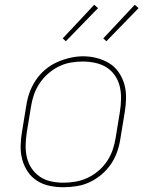

<svg xmlns="http://www.w3.org/2000/svg" viewBox="-20 -777 640 805"><path d="M246 8Q216 8 187.5 2Q159 -4 135.5 -19Q112 -34 96.5 -57Q81 -80 73.5 -107.5Q66 -135 66.5 -164.5Q67 -194 72 -223L90 -333Q94 -361 103.5 -388Q113 -415 129.5 -440Q146 -465 169 -484.5Q192 -504 218.5 -516Q245 -528 273.5 -534.5Q302 -541 329 -541Q358 -541 386.5 -533.5Q415 -526 438.5 -511.5Q462 -497 478 -473.5Q494 -450 501.5 -423Q509 -396 508.5 -366Q508 -336 503 -307L485 -197Q481 -169 471.5 -141.5Q462 -114 445.5 -89.5Q429 -65 406 -45.5Q383 -26 356.5 -13.5Q330 -1 301.5 3.5Q273 8 246 8ZM246 -11Q271 -11 297 -15.5Q323 -20 347.5 -31.5Q372 -43 393 -61Q414 -79 429 -101.5Q444 -124 452.5 -149Q461 -174 465 -200L483 -310Q487 -336 487.5 -363Q488 -390 482 -415Q476 -440 461.5 -461Q447 -482 426 -495Q405 -508 379 -513.5Q353 -519 327 -519Q301 -519 275.5 -514.5Q250 -510 226 -498Q202 -486 181.5 -468Q161 -450 146 -427.5Q131 -405 122.5 -380.5Q114 -356 110 -330L92 -220Q88 -194 87.5 -167.5Q87 -141 93 -116Q99 -91 113 -70.5Q127 -50 147.5 -36Q168 -22 194 -16.5Q220 -11 246 -11ZM426 -604 413 -616 545 -757 561 -743ZM256 -604 243 -616 375 -757 391 -743Z"/></svg>

Font: Iosevka Curly Thin Extended
Style: Italic
Weight: 100
Width: 7
Italic angle: -9°
Monospace: yes
Designer: Belleve Invis
Foundry: Belleve Invis
Version: Version 11.1.0; ttfautohint (v1.8.3)